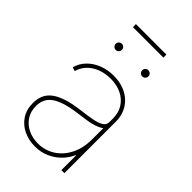

<svg xmlns="http://www.w3.org/2000/svg" viewBox="-247 -911 1011 1011"><g transform="rotate(45 259.0 -405.0)"><path d="M218.3 10.7Q173.3 10.7 134.8 -7.1Q96.2 -24.9 72.8 -59.8Q49.3 -94.7 49.3 -145Q49.3 -173.3 58.8 -197.8Q68.4 -222.2 91.3 -241.2Q114.3 -260.3 154.8 -274.2Q195.3 -288.1 257.3 -295.4Q296.9 -300.3 330.8 -306.4Q364.7 -312.5 385 -324Q405.3 -335.4 405.3 -356.9V-384.8Q405.3 -426.8 385.7 -458Q366.2 -489.3 330.8 -506.8Q295.4 -524.4 248.5 -524.4Q208.5 -524.4 174.8 -511.5Q141.1 -498.5 118.2 -474.9Q95.2 -451.2 86.4 -418.5L64.5 -425.3Q74.7 -461.9 101.1 -489.3Q127.4 -516.6 165.8 -531.7Q204.1 -546.9 248.5 -546.9Q289.6 -546.9 322.8 -534.7Q356 -522.5 379.4 -500.5Q402.8 -478.5 415.3 -449Q427.7 -419.4 427.7 -384.8V0H405.3V-109.4H402.8Q386.7 -73.2 359.1 -46.4Q331.5 -19.5 295.7 -4.4Q259.8 10.7 218.3 10.7ZM218.3 -11.7Q270 -11.7 312.5 -38.3Q355 -64.9 380.1 -114Q405.3 -163.1 405.3 -229V-312.5Q395 -304.7 381.1 -298.6Q367.2 -292.5 349.9 -288.1Q332.5 -283.7 310.8 -280.3Q289.1 -276.9 264.2 -273.9Q191.4 -265.1 149.4 -248Q107.4 -231 89.6 -205.6Q71.8 -180.2 71.8 -145Q71.8 -104 91.3 -74.2Q110.8 -44.4 144 -28.1Q177.2 -11.7 218.3 -11.7ZM357.4 -649.9Q348.1 -649.9 341.3 -656.7Q334.5 -663.6 334.5 -672.9Q334.5 -682.6 341.3 -689.2Q348.1 -695.8 357.4 -695.8Q367.2 -695.8 373.8 -689.2Q380.4 -682.6 380.4 -672.9Q380.4 -663.6 373.8 -656.7Q367.2 -649.9 357.4 -649.9ZM160.2 -649.9Q150.9 -649.9 144 -656.7Q137.2 -663.6 137.2 -672.9Q137.2 -682.6 144 -689.2Q150.9 -695.8 160.2 -695.8Q169.9 -695.8 176.5 -689.2Q183.1 -682.6 183.1 -672.9Q183.1 -663.6 176.5 -656.7Q169.9 -649.9 160.2 -649.9ZM366.2 -821.3V-798.8H139.2V-821.3Z"/></g></svg>

Font: Inter 18pt Thin
Style: Regular
Weight: 250
Designer: Rasmus Andersson
Foundry: rsms
Version: Version 4.001;git-66647c0bb